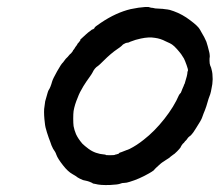

<svg xmlns="http://www.w3.org/2000/svg" viewBox="-20 -491 627 548"><path d="M394 -471H404L411 -469Q415 -469 423 -467Q425 -467 439 -466Q444 -466 449.5 -465Q455 -464 458 -464Q462 -464 476 -459Q501 -450 523 -433Q546 -416 551 -406Q552 -404 556 -397Q563 -386 569 -372Q573 -360 577 -343Q578 -340 578.5 -334Q579 -328 578.5 -327.5Q578 -327 578 -318Q578 -309 580 -304Q583 -298 584 -292Q587 -282 587 -265L586 -251L584 -240Q582 -228 580 -222Q576 -213 569 -188Q565 -176 561 -167Q559 -162 557 -156Q555 -149 540 -126Q531 -111 525 -105Q524 -104 520.5 -101.5Q517 -99 514.5 -95Q512 -91 510 -89.5Q508 -88 506.5 -85.5Q505 -83 502 -81Q498 -76 496 -72V-71L495 -70Q493 -68 492 -66Q486 -59 478 -52L475 -50L467 -44Q463 -40 460 -38.5Q457 -37 454.5 -35Q452 -33 447 -30Q442 -27 438 -23.5Q434 -20 427.5 -14Q421 -8 419 -5Q414 -1 405 4Q377 20 350 28Q341 31 335 31Q328 31 324 33Q317 36 294 37Q266 38 252 34Q248 33 246.5 33Q245 33 245 32.5Q245 32 243 31Q241 30 236 28Q231 26 226 25Q221 24 217 23Q214 22 208 19Q200 15 197 12Q194 10 187 6Q174 -1 160 -19Q145 -38 141 -49Q139 -55 137 -58Q131 -66 127 -76Q126 -80 123.5 -86Q121 -92 119 -98Q117 -104 114 -113Q109 -128 108 -140Q105 -163 106 -180Q107 -190 109 -202Q110 -205 112 -212.5Q114 -220 116 -226.5Q118 -233 119 -234Q124 -241 129 -259Q131 -266 143 -287.5Q155 -309 160 -313Q161 -314 164.5 -319Q168 -324 170.5 -326Q173 -328 176 -332Q179 -336 183 -339Q189 -346 189 -348Q189 -348 190.5 -349.5Q192 -351 192 -351.5Q192 -352 193.5 -354Q195 -356 195 -356.5Q195 -357 198 -360.5Q201 -364 200.5 -364.5Q200 -365 204 -369Q211 -377 209 -377Q208 -377 213 -381.5Q218 -386 225 -392.5Q232 -399 238 -403L243 -407H245Q250 -410 250 -412Q250 -414 268 -426Q311 -455 353 -465Q377 -470 394 -471ZM422 -383Q405 -386 382 -381Q367 -378 352 -372Q347 -369 343 -369Q339 -369 331 -364Q330 -363 327 -360Q324 -357 315 -351Q297 -339 275 -317Q263 -305 260 -303Q250 -297 244 -284Q242 -280 237 -273Q226 -258 218 -245Q207 -227 202 -213Q193 -192 190 -174Q189 -166 189 -152.5Q189 -139 190 -131Q192 -120 197 -108Q203 -95 215 -81Q221 -75 233 -66Q252 -52 278 -50H282Q281 -50 281 -49Q281 -48 293.5 -48Q306 -48 308 -49Q308 -50 311 -50Q320 -52 320 -54Q320 -55 327 -57Q338 -61 350 -66Q370 -76 390 -92Q421 -116 449 -151.5Q477 -187 491 -220L494 -224L496 -226Q497 -228 498.5 -232Q500 -236 500 -236L503 -243L504 -245L505 -248Q506 -251 507 -252Q515 -277 515 -285Q515 -287 515.5 -287Q516 -287 516.5 -290Q517 -293 512.5 -305.5Q508 -318 505 -324Q496 -339 491 -344Q488 -347 485 -351Q477 -360 471 -364Q468 -366 465 -367.5Q462 -369 453 -373Q438 -381 422 -383Z"/></svg>

Font: TT2020 Style E
Style: Italic
Weight: 400
Italic angle: -15°
Version: Version 0.2.000